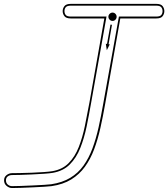

<svg xmlns="http://www.w3.org/2000/svg" viewBox="-106 -948 848 968"><path d="M-45 0Q-60 0 -72.8 -10.8Q-85.5 -21.5 -85.5 -39Q-85.5 -55.5 -72.8 -65.2Q-60 -75 -45 -75Q-32.5 -75 -5 -75.5Q22.5 -76 54.8 -77.2Q87 -78.5 115.2 -80.5Q143.5 -82.5 158 -85Q208.5 -93.5 240.2 -125.8Q272 -158 291 -206.5Q310 -255 322 -313.2Q334 -371.5 345 -431.5L420 -855H251.5Q227.5 -855 218.8 -866.5Q210 -878 210 -892Q210 -905.5 218.8 -917Q227.5 -928.5 251.5 -928.5H681.5Q705.5 -928.5 714 -917Q722.5 -905.5 722.5 -892Q722.5 -878 714 -866.5Q705.5 -855 681.5 -855H500.5L424 -423Q413 -360 400 -302.2Q387 -244.5 368.5 -195Q350 -145.5 322 -107Q294 -68.5 253 -43.2Q212 -18 153.5 -9.5Q143 -8 117.2 -6.5Q91.5 -5 60 -3.5Q28.5 -2 -0.2 -1Q-29 0 -45 0ZM-45 -9.5Q-29 -9.5 -0.5 -10.5Q28 -11.5 59.2 -13Q90.5 -14.5 116 -16Q141.5 -17.5 152 -19Q208.5 -27.5 248.2 -51.5Q288 -75.5 315 -113.2Q342 -151 360 -199.5Q378 -248 390.8 -305Q403.5 -362 414.5 -425L493.5 -864.5H681.5Q701 -864.5 707.2 -872.5Q713.5 -880.5 713.5 -892Q713.5 -903.5 707 -911.5Q700.5 -919.5 681.5 -919.5H251.5Q232 -919.5 225.5 -911.5Q219 -903.5 219 -892Q219 -880.5 225.5 -872.5Q232 -864.5 251.5 -864.5H431L353.5 -430Q343 -369.5 330.8 -310.5Q318.5 -251.5 298.8 -201.8Q279 -152 245.8 -118.8Q212.5 -85.5 159.5 -76.5Q145 -74 116.2 -72Q87.5 -70 55 -68.5Q22.5 -67 -5 -66.2Q-32.5 -65.5 -45 -65.5Q-57.5 -65.5 -66.8 -58.8Q-76 -52 -76 -39Q-76 -25 -66.5 -17.2Q-57 -9.5 -45 -9.5ZM432.5 -695 427.5 -727.5 433.5 -726.5 451 -824 458.5 -823 441.5 -725 447.5 -724.5ZM461.5 -842.5Q453 -842.5 446.8 -848.8Q440.5 -855 440.5 -863.5Q440.5 -872 446.8 -878.2Q453 -884.5 461.5 -884.5Q470 -884.5 476 -878.2Q482 -872 482 -863.5Q482 -855 476 -848.8Q470 -842.5 461.5 -842.5Z"/></svg>

Font: Edu AU VIC WA NT Arrows
Style: Regular
Weight: 400
Designer: Tina and Corey Anderson, Eben Sorkin, Mirko Velimirovic
Foundry: Google for Education
Version: Version 1.001